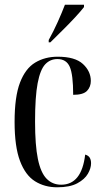

<svg xmlns="http://www.w3.org/2000/svg" viewBox="-20 -786 436 816"><path d="M223 10Q170 10 129 -15.5Q88 -41 65 -102Q42 -163 42 -268Q42 -375 65 -435Q88 -495 129.5 -520Q171 -545 225 -545Q299 -545 332.5 -514Q366 -483 366 -442Q366 -417 350 -400Q334 -383 291 -383Q291 -469 276.5 -502Q262 -535 224 -535Q193 -535 172 -512.5Q151 -490 140 -432.5Q129 -375 129 -269Q129 -169 141 -110.5Q153 -52 178 -26.5Q203 -1 240 -1Q327 -1 342 -129Q356 -125 361.5 -115.5Q367 -106 367 -92Q367 -71 353.5 -47.5Q340 -24 308.5 -7Q277 10 223 10ZM187 -616Q208 -654 225.5 -693Q243 -732 256 -766H337V-756Q324 -739 298.5 -711.5Q273 -684 244.5 -656Q216 -628 194 -606H187Z"/></svg>

Font: Noto Serif Display ExtraCondensed
Style: Regular
Weight: 400
Width: 2
Designer: Monotype Design Team
Foundry: Monotype Imaging Inc.
Version: Version 2.009